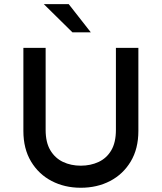

<svg xmlns="http://www.w3.org/2000/svg" viewBox="-20 -885 773 918"><path d="M366.2 12.7Q289.1 12.7 227.1 -19.5Q165 -51.8 128.4 -112.8Q91.8 -173.8 91.8 -258.8V-656.2H198.2V-263.7Q198.2 -204.1 220.7 -166.5Q243.2 -128.9 281.2 -110.8Q319.3 -92.8 366.2 -92.8Q413.1 -92.8 451.7 -110.8Q490.2 -128.9 512.2 -166.5Q534.2 -204.1 534.2 -263.7V-656.2H641.6V-258.8Q641.6 -173.8 605 -112.8Q568.4 -51.8 506.3 -19.5Q444.3 12.7 366.2 12.7ZM326.2 -730.5 189.5 -865.2H308.6L414.1 -730.5Z"/></svg>

Font: Sen Medium
Style: Regular
Weight: 500
Designer: Kosal Sen, Philatype
Foundry: Philatype
Version: Version 2.000;gftools[0.9.31]